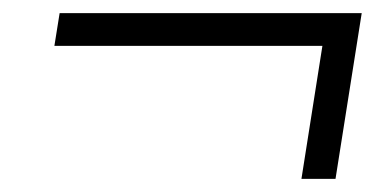

<svg xmlns="http://www.w3.org/2000/svg" viewBox="-20 -434 589 293"><path d="M440 -161 472 -364H63L71 -414H532L492 -161Z"/></svg>

Font: Nunito Sans 10pt SemiCondensed Light
Style: Italic
Weight: 300
Width: 4
Italic angle: -9°
Designer: Vernon Adams
Foundry: Vernon Adams
Version: Version 3.101;gftools[0.9.27]